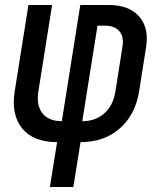

<svg xmlns="http://www.w3.org/2000/svg" viewBox="-20 -570 640 770"><path d="M180 180 209 0Q114 0 69 -55Q24 -110 39 -204L94 -550H189L134 -204Q125 -148 150 -116Q175 -84 228 -84L302 -550H416Q497 -550 537.5 -504.5Q578 -459 566 -382L538 -204Q523 -110 460.5 -55Q398 0 303 0L274 180ZM310 -84Q363 -84 398.5 -115.5Q434 -147 443 -204L471 -382Q478 -422 459 -444.5Q440 -467 401 -467H371Z"/></svg>

Font: NKDuy Mono SemiBold
Style: Italic
Weight: 600
Italic angle: -9°
Monospace: yes
Designer: NKDuy
Foundry: NKDuy
Version: Version 2.251; ttfautohint (v1.8.4.7-5d5b)